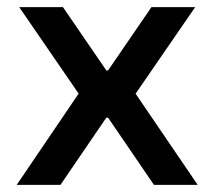

<svg xmlns="http://www.w3.org/2000/svg" viewBox="-20 -520 604 540"><path d="M27 0 221 -286 225 -222 34 -500H157L279 -322H284L406 -500H529L339 -224L342 -285L536 0H413L284 -189H279L150 0Z"/></svg>

Font: Nunito Sans 6pt SemiBold
Style: Regular
Weight: 600
Version: Version 3.101;gftools[0.9.27]